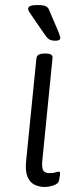

<svg xmlns="http://www.w3.org/2000/svg" viewBox="-20 -738 305 764"><path d="M157 6Q136 6 117.5 -3Q99 -12 89.5 -34.5Q80 -57 84 -98L125 -507Q127 -517 135 -521Q143 -525 157 -525H161Q177 -525 183.5 -520.5Q190 -516 189 -507L148 -95Q146 -71 152 -60Q158 -49 178 -49Q192 -49 200.5 -52Q209 -55 214 -55Q216 -55 217.5 -53.5Q219 -52 219 -48Q219 -46 218.5 -41.5Q218 -37 217 -31Q216 -25 214 -17Q211 -9 201.5 -4Q192 1 179.5 3.5Q167 6 157 6ZM202 -576Q192 -576 185 -577.5Q178 -579 172 -584Q166 -589 160 -598L117 -660Q104 -679 98 -688Q92 -697 92 -703Q92 -711 101.5 -714.5Q111 -718 129 -718Q147 -718 156 -715.5Q165 -713 170 -707.5Q175 -702 178 -692L211 -615Q215 -604 217.5 -597.5Q220 -591 220 -587Q220 -582 215.5 -579Q211 -576 202 -576Z"/></svg>

Font: Asap Light
Style: Italic
Weight: 300
Italic angle: -6°
Designer: Pablo Cosgaya
Foundry: Omnibus-Type
Version: Version 3.001